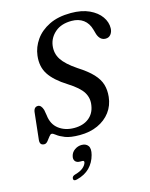

<svg xmlns="http://www.w3.org/2000/svg" viewBox="-141 -801 905 1156"><g transform="rotate(-15 312.0 -222.5)"><path d="M279 11.5Q220.5 11.5 188.2 -1.2Q156 -14 140 -27Q124 -40 115.5 -40Q108 -40 99 -27.8Q90 -15.5 79.8 -3Q69.5 9.5 58 9.5Q29 9.5 32 -23.5L50 -188Q53 -223.5 79 -223.5Q99.5 -223.5 110 -190L116 -155.5Q122 -98.5 161.2 -68.5Q200.5 -38.5 257.5 -38.5Q313 -38.5 348.2 -66Q383.5 -93.5 391 -142Q399 -186.5 376.5 -223.8Q354 -261 286.5 -303.5Q211.5 -350.5 179.2 -399.8Q147 -449 155.5 -517Q161.5 -568 192.8 -612.8Q224 -657.5 279.8 -685Q335.5 -712.5 415 -712.5Q482.5 -712.5 529.5 -690.8Q576.5 -669 600.8 -634.5Q625 -600 624 -562Q623.5 -540 611.5 -524.5Q599.5 -509 579 -509Q544.5 -509 530 -550L521.5 -580Q510 -622 480.5 -643.8Q451 -665.5 407.5 -665.5Q343 -665.5 304.8 -632.8Q266.5 -600 259.5 -553Q252.5 -504 277.8 -465Q303 -426 368.5 -382Q426.5 -345 457.8 -311.5Q489 -278 499.5 -243Q510 -208 505.5 -166Q500 -113 470 -73Q440 -33 391 -10.8Q342 11.5 279 11.5ZM240 166Q216.5 166 207.5 153.2Q198.5 140.5 204 121Q209.5 99 229.5 85.2Q249.5 71.5 272.5 71.5Q299.5 71.5 312.5 89.5Q325.5 107.5 315.5 145.5Q303.5 191 273 221.8Q242.5 252.5 192.5 265Q169.5 271 169.5 254.5Q169.5 238.5 190.5 233Q223.5 224 240.5 209.2Q257.5 194.5 262 178.5Q265 166 251.5 166Z"/></g></svg>

Font: Fraunces 9pt S050
Style: Italic
Weight: 400
Italic angle: -16°
Version: Version 1.000; ttfautohint (v1.8.3)